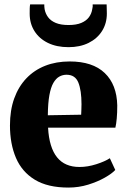

<svg xmlns="http://www.w3.org/2000/svg" viewBox="-20 -836 576 867"><path d="M289 11Q195.5 11 137.2 -24.5Q79 -60 52 -123.2Q25 -186.5 25 -269.5Q25 -338 44.2 -391.5Q63.5 -445 99 -482.2Q134.5 -519.5 184 -539Q233.5 -558.5 294.5 -558.5Q398.5 -558.5 453 -506.2Q507.5 -454 509.5 -360Q509.5 -326 507.2 -301.2Q505 -276.5 501 -259.5H197Q199.5 -214 209.8 -180.8Q220 -147.5 237.8 -125.5Q255.5 -103.5 280.8 -92.8Q306 -82 339 -82Q376 -82 415 -94.5Q454 -107 476 -121.5L500.5 -68.5Q486 -52.5 453.5 -34Q421 -15.5 378.2 -2.2Q335.5 11 289 11ZM196 -315.5 346.5 -318Q347 -330.5 347.5 -342Q348 -353.5 348 -365.5Q348 -428 333.8 -463.2Q319.5 -498.5 280.5 -498.5Q263 -498.5 248 -490.2Q233 -482 221.2 -462Q209.5 -442 203 -406.2Q196.5 -370.5 196 -315.5ZM289.5 -623Q236 -623 196.5 -642.2Q157 -661.5 135.5 -695.8Q114 -730 114 -774.5Q114 -785 114.2 -796.8Q114.5 -808.5 116 -816H180Q180 -811 180.2 -805.8Q180.5 -800.5 181.5 -794.5Q185 -775 197 -758.5Q209 -742 231.8 -732.5Q254.5 -723 289.5 -723Q324.5 -723 347 -732.5Q369.5 -742 381.5 -758.2Q393.5 -774.5 396.5 -794.5Q398 -800 398.5 -805.5Q399 -811 398.5 -816H461.5Q461.5 -808.5 462 -797Q462.5 -785.5 462.5 -775Q462.5 -730.5 440.8 -696Q419 -661.5 380 -642.2Q341 -623 289.5 -623Z"/></svg>

Font: Merriweather 48pt Black
Style: Regular
Weight: 900
Version: Version 2.100